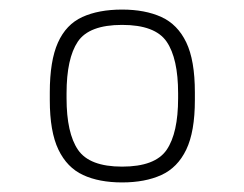

<svg xmlns="http://www.w3.org/2000/svg" viewBox="-20 -861 510 401"><path d="M235 -480Q187 -480 153.5 -495.5Q120 -511 102 -548.5Q84 -586 84 -652V-668Q84 -734 101 -772Q118 -810 152 -825.5Q186 -841 235 -841Q283 -841 317 -825.5Q351 -810 369 -772.5Q387 -735 387 -668V-652Q387 -586 369 -548.5Q351 -511 317 -495.5Q283 -480 235 -480ZM235 -513Q304 -513 328 -548Q352 -583 352 -656V-666Q352 -739 328 -774Q304 -809 235 -809Q166 -809 142.5 -774Q119 -739 119 -666V-656Q119 -583 143 -548Q167 -513 235 -513Z"/></svg>

Font: Matangi
Style: Regular
Weight: 400
Designer: Prashant Pant
Foundry: The Graphic Ant
Version: Version 3.002